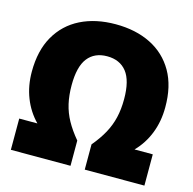

<svg xmlns="http://www.w3.org/2000/svg" viewBox="-109 -860 977 970"><g transform="rotate(15 380.0 -375.0)"><path d="M31 0V-163.5H126Q80 -210.5 55.5 -273Q31 -335.5 31 -409Q31 -519.5 74.5 -595.5Q118 -671.5 196.5 -710.8Q275 -750 379.5 -750Q484.5 -750 563.2 -710.8Q642 -671.5 685.8 -595.5Q729.5 -519.5 729 -409Q729 -335.5 704.5 -273Q680 -210.5 634 -163.5H729.5V0H417.5V-132Q453.5 -175 475.2 -215Q497 -255 507.2 -298.5Q517.5 -342 517.5 -395Q517.5 -492 481.8 -537.2Q446 -582.5 379.5 -582.5Q313.5 -582.5 278.2 -537.2Q243 -492 243 -395Q243 -342 253 -298.5Q263 -255 285 -215Q307 -175 343 -132V0Z"/></g></svg>

Font: Encode Sans SmCnd Black
Style: Regular
Weight: 900
Width: 4
Designer: Multiple Designers
Foundry: Impallari Type
Version: Version 3.002; ttfautohint (v1.8.3) -l 8 -r 50 -G 200 -x 14 